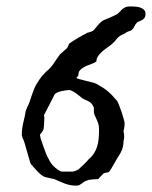

<svg xmlns="http://www.w3.org/2000/svg" viewBox="-20 -586 476 601"><path d="M48.3 -164.6Q48.3 -183.6 53.2 -203.4Q58.1 -223.1 61 -240.7Q62 -241.7 62.7 -244.1Q63.5 -246.6 64.5 -249Q69.3 -257.8 72.8 -267.8Q76.2 -277.8 79.6 -288.1Q83 -298.3 87.4 -309.1Q91.8 -319.8 99.1 -330.1Q105 -340.3 111.6 -347.9Q118.2 -355.5 123.5 -360.8Q131.3 -367.2 137 -373.3Q142.6 -379.4 147.2 -386Q151.9 -392.6 156.5 -399.9Q161.1 -407.2 167.5 -415.5L190.4 -436L196.3 -449.2Q196.8 -449.7 201.7 -453.1Q206.5 -456.5 213.4 -460.7Q220.2 -464.8 227.8 -469.5Q235.4 -474.1 241.7 -477.1Q251.5 -481.9 252.9 -483.4Q253.9 -483.4 256.3 -484.1Q258.8 -484.9 261.7 -485.8Q264.6 -486.8 267.3 -487.8Q270 -488.8 271.5 -489.7Q276.4 -494.6 279.8 -499Q283.2 -503.4 286.4 -507.1Q289.6 -510.7 293.2 -514.4Q296.9 -518.1 302.7 -522Q313 -526.4 325.2 -531.5Q337.4 -536.6 347.7 -542.5Q353.5 -547.4 357.4 -551.8Q361.3 -556.2 365.5 -559.3Q369.6 -562.5 374.8 -564.2Q379.9 -565.9 388.2 -565.9Q394 -565.9 402.3 -565.4Q410.6 -564.9 418 -562.7Q425.3 -560.5 430.4 -555.7Q435.5 -550.8 435.5 -542.5Q435.5 -535.6 433.3 -531.7Q431.2 -527.8 427.5 -525.1Q423.8 -522.5 418.9 -520.5Q414.1 -518.6 409.2 -516.1Q403.3 -509.8 399.7 -501.7Q396 -493.7 388.2 -489.7Q386.2 -489.3 380.9 -487.3Q375.5 -485.4 371.1 -481.4L356.9 -474.6Q348.6 -469.2 344 -462.6Q339.4 -456.1 331.5 -449.2Q325.7 -443.8 317.1 -438Q308.6 -432.1 300.8 -425.5Q293 -418.9 287.4 -410.9Q281.7 -402.8 281.7 -393.6Q275.4 -389.2 268.1 -386.5Q260.7 -383.8 253.4 -380.9Q246.1 -377.9 239 -373.5Q231.9 -369.1 226.6 -360.8Q226.6 -359.9 225.8 -354.2Q225.1 -348.6 224.1 -348.1L219.2 -342.3Q219.2 -340.8 227.3 -338.6Q235.4 -336.4 246.1 -333.7Q256.8 -331.1 267.1 -328.6Q277.3 -326.2 281.7 -323.7Q292 -317.9 300.3 -312.7Q308.6 -307.6 315.7 -301.8Q322.8 -295.9 329.6 -289.1Q336.4 -282.2 344.2 -272.9Q347.2 -270.5 351.6 -259.8Q356 -249 360.1 -236.8Q364.3 -224.6 367.2 -213.9Q370.1 -203.1 370.1 -200.2Q369.6 -187.5 368.2 -182.1Q366.7 -176.8 366.7 -175.8Q367.7 -169.9 368.2 -166Q368.7 -162.1 368.7 -158.7Q368.7 -152.3 367.7 -149.4Q366.7 -146.5 366.7 -144.5Q366.7 -134.3 364.5 -125.5Q362.3 -116.7 356.9 -106.4Q346.7 -90.8 339.6 -77.6Q332.5 -64.5 322.8 -49.8Q322.3 -48.8 320.6 -48.1Q318.8 -47.4 318.8 -46.4Q317.9 -46.4 312.7 -45.7Q307.6 -44.9 305.2 -43.9Q304.2 -43 301.8 -40.5Q299.3 -38.1 296.4 -35.2Q293.5 -32.2 291 -29.5Q288.6 -26.9 287.6 -25.4Q285.2 -25.4 280.3 -25.1Q275.4 -24.9 269.8 -24.4Q264.2 -23.9 259.3 -23.2Q254.4 -22.5 252.9 -21Q247.6 -20 243.9 -17.3Q240.2 -14.6 236.6 -12Q232.9 -9.3 229 -7.1Q225.1 -4.9 219.2 -4.9Q208.5 -4.9 200 -6.6Q191.4 -8.3 183.3 -11.2Q175.3 -14.2 167.2 -17.8Q159.2 -21.5 149.9 -25.4Q148.9 -25.4 145 -26.4Q141.1 -27.3 136.5 -28.3Q131.8 -29.3 127.9 -30.3Q124 -31.2 123.5 -31.2Q117.7 -32.2 110.8 -37.4Q104 -42.5 97.7 -49.1Q91.3 -55.7 85.9 -62Q80.6 -68.4 77.1 -71.8Q76.2 -72.3 74 -79.6Q71.8 -86.9 69.1 -95.9Q66.4 -105 64.2 -113.3Q62 -121.6 61 -124Q60.5 -126 59.3 -130.4Q58.1 -134.8 56.6 -139.4Q55.2 -144 53.7 -147.9Q52.2 -151.9 50.8 -152.8Q50.3 -158.2 49.3 -159.2Q48.3 -160.2 48.3 -164.6ZM105 -164.1 107.4 -151.9Q108.4 -149.4 110.6 -142.8Q112.8 -136.2 116 -127Q119.1 -117.7 123.5 -106.7Q127.9 -95.7 133.8 -85.4Q139.2 -74.2 148.9 -64.7Q158.7 -55.2 169.9 -49.8Q170.9 -48.8 175.8 -48.8H207Q212.9 -49.8 218.3 -52Q223.6 -54.2 226.6 -56.6Q227.5 -57.6 231.9 -61.5Q236.3 -65.4 241.5 -70.3Q246.6 -75.2 250.7 -79.6Q254.9 -84 255.4 -85.4Q266.6 -94.7 273.4 -105Q280.3 -115.2 283.9 -126.7Q287.6 -138.2 288.8 -151.6Q290 -165 290 -180.7Q290 -189 288.6 -195.1Q287.1 -201.2 284.7 -207Q282.2 -212.9 279.3 -219Q276.4 -225.1 273.9 -232.9V-249Q268.6 -261.2 262 -265.9Q255.4 -270.5 245.1 -274.4Q241.2 -275.9 235.8 -280Q230.5 -284.2 224.1 -289.3Q217.8 -294.4 210.9 -298.6Q204.1 -302.7 197.8 -304.2Q193.8 -304.2 186.5 -303.2Q179.2 -302.2 171.6 -300.5Q164.1 -298.8 157.7 -295.7Q151.4 -292.5 149.9 -288.1L117.7 -225.6L118.7 -217.8Q118.7 -212.9 118.4 -206.8Q118.2 -200.7 117.9 -195.1Q117.7 -189.5 116.9 -185.1Q116.2 -180.7 115.2 -179.2Q115.2 -178.2 113.5 -175.8Q111.8 -173.3 110.1 -170.9Q108.4 -168.5 106.7 -166.3Q105 -164.1 105 -164.1Z"/></svg>

Font: IM FELL English
Style: Italic
Weight: 400
Italic angle: -18°
Designer: Igino Marini
Foundry: Igino Marini
Version: 3.00